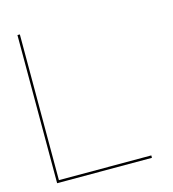

<svg xmlns="http://www.w3.org/2000/svg" viewBox="-102 -760 761 845"><g transform="rotate(-15 278.0 -337.5)"><path d="M54.5 0V-675H65.5V-11H486.5V0Z"/></g></svg>

Font: Anybody ExtraExpanded Thin
Style: Regular
Weight: 100
Width: 8
Designer: Tyler Finck
Foundry: Etcetera Type Company
Version: Version 1.010; ttfautohint (v1.8.3) -l 8 -r 50 -G 200 -x 14 